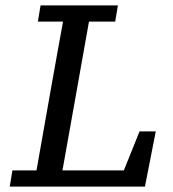

<svg xmlns="http://www.w3.org/2000/svg" viewBox="-20 -690 640 710"><path d="M120 -610 130 -670H416L406 -610H309L256 -312Q245 -249 233.5 -186Q222 -123 211 -60H438L496 -204H556L516 0H16L26 -60H115L168 -360Q179 -423 190.5 -485.5Q202 -548 213 -610Z"/></svg>

Font: Source Serif 4 Caption
Style: Italic
Weight: 400
Italic angle: -12°
Designer: Frank Grießhammer
Foundry: Adobe Systems Incorporated
Version: Version 4.004;hotconv 1.0.117;makeotfexe 2.5.65602